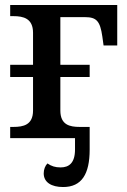

<svg xmlns="http://www.w3.org/2000/svg" viewBox="-20 -556 512 773"><path d="M21 0H282V46C282 100 258 118 224 118C202 118 187 113 171 102C162 111 156 126 156 142C156 178 187 197 234 197C309 197 341 145 341 46V-45H301C261 -45 223 -53 223 -111V-246H341V-295H223V-487H322C368 -487 383 -472 392 -409L397 -373H452V-536H21V-491H34C74 -491 113 -482 113 -424V-295H21V-246H113V-111C113 -53 74 -45 34 -45H21Z"/></svg>

Font: Noto Serif Medium
Style: Regular
Weight: 500
Designer: Monotype Design Team
Foundry: Monotype Imaging Inc.
Version: Version 2.013